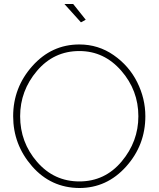

<svg xmlns="http://www.w3.org/2000/svg" viewBox="-20 -938 795 963"><path d="M303 -918H347L410 -839L386 -826ZM46 -355Q46 -499 142.5 -607Q239 -715 378 -715Q473 -715 550 -661.5Q627 -608 668 -526Q709 -444 709 -355Q709 -210 612.5 -102.5Q516 5 378 5Q235 4 140.5 -104.5Q46 -213 46 -355ZM378 -28Q506 -28 590 -128Q674 -228 674 -355Q674 -485 588 -583.5Q502 -682 378 -682Q250 -682 165.5 -582.5Q81 -483 81 -355Q81 -224 166 -126Q251 -28 378 -28Z"/></svg>

Font: Raleway-v4020 ExtraLight
Style: Regular
Weight: 275
Designer: Matt McInerney, Pablo Impallari, Rodrigo Fuenzalida
Foundry: Matt McInerney, Pablo Impallari, Rodrigo Fuenzalida
Version: Version 4.020;PS 004.020;hotconv 1.0.88;makeotf.lib2.5.64775